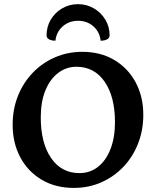

<svg xmlns="http://www.w3.org/2000/svg" viewBox="-20 -909 764 941"><path d="M341.5 12Q252.3 12 184.8 -27.8Q117.3 -67.6 79.7 -137.6Q42 -207.6 42 -297.5Q42 -374 68 -439Q93.9 -504 140.6 -552.5Q187.2 -601 249.4 -628Q311.7 -655 383.3 -655Q472.5 -655 539.8 -615.2Q607.1 -575.4 644.7 -505.6Q682.3 -435.9 682.3 -346.1Q682.3 -271.2 656.9 -206Q631.5 -140.7 585.2 -91.9Q538.8 -43.1 476.8 -15.5Q414.7 12 341.5 12ZM369.1 -60.6Q422.1 -60.6 461.3 -92Q500.4 -123.4 521.9 -179.5Q543.5 -235.5 543.5 -309.5Q543.5 -435.2 492.9 -508.5Q442.3 -581.8 354.6 -581.8Q304.9 -581.8 265 -551.5Q225.1 -521.2 202.4 -465.7Q179.8 -410.1 179.8 -333.5Q179.8 -207.8 230.6 -134.2Q281.5 -60.6 369.1 -60.6ZM362.4 -888.6Q404.9 -888.6 440 -868.1Q475.1 -847.7 496.1 -812.9Q517.2 -778.2 517.2 -735.4Q517.2 -723.1 505.1 -716.3Q493 -709.5 473.1 -709.5Q469.1 -751.8 438.2 -779.5Q407.3 -807.1 362.4 -807.1Q318 -807.1 287.1 -779.5Q256.1 -751.8 251.7 -709.5Q232.4 -709.5 220.3 -716.3Q208.2 -723.1 208.2 -735.4Q208.2 -778.2 228.9 -812.9Q249.7 -847.7 284.8 -868.1Q319.9 -888.6 362.4 -888.6Z"/></svg>

Font: Pitagon Serif
Style: Regular
Weight: 400
Designer: Travis Tran
Foundry: Pitagon
Version: Version 1.000;gftools[0.9.26]